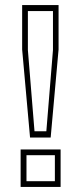

<svg xmlns="http://www.w3.org/2000/svg" viewBox="-20 -734 319 754"><path d="M98 -194 67 -539.5V-714H210V-539.5L179 -194ZM115.5 -218.5H162L188 -537.5V-690.5H89.5V-537.5ZM61 0V-147H218V0ZM84 -22.5H195.5V-124.5H84Z"/></svg>

Font: Tourney ExtraLight
Style: Regular
Weight: 250
Designer: Tyler Finck
Foundry: Etcetera Type Co
Version: Version 1.015